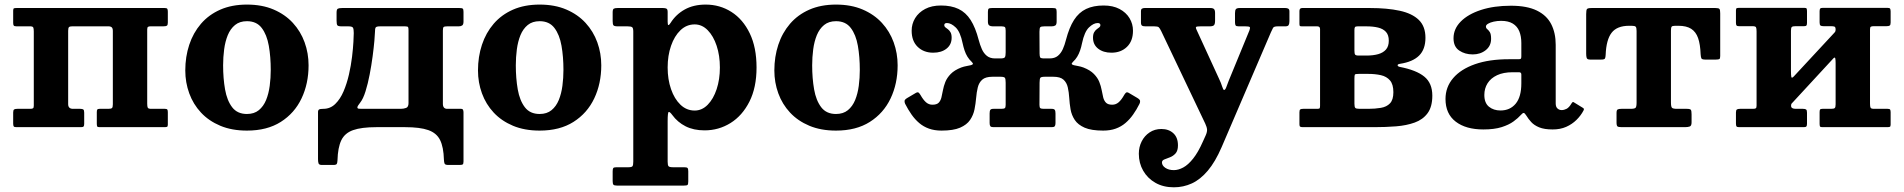

<svg xmlns="http://www.w3.org/2000/svg" viewBox="-20 -555 8308 838"><path d="M277.5 -100.5V-420.7Q277.5 -433.7 281.5 -437Q285.5 -440.2 297.5 -440.2H451.5Q463 -440.2 467.7 -435.7Q472.5 -431.2 472.5 -419.7V-99.5Q472.5 -86.5 468.5 -83.3Q464.5 -80 452.5 -80H415Q407 -80 404.8 -77Q402.5 -74 402.5 -65.5V-15.5Q402.5 -7.5 404 -3.8Q405.5 0 413.5 0H697Q705.5 0 709 -1.5Q712.5 -3 712.5 -11V-65Q712.5 -73.5 710.3 -76.8Q708 -80 699.5 -80H640.5Q627.5 -80 625 -84.8Q622.5 -89.5 622.5 -102.5V-426.2Q622.5 -435.7 626.3 -438Q630 -440.2 639.5 -440.2H694.5Q704.5 -440.2 708.5 -443Q712.5 -445.7 712.5 -456.2V-504Q712.5 -513.5 710 -516.8Q707.5 -520 698.5 -520H53Q45 -520 41.2 -518.8Q37.5 -517.5 37.5 -509V-455.2Q37.5 -446.7 40 -443.5Q42.5 -440.2 50.5 -440.2H109.5Q122.5 -440.2 125 -435.5Q127.5 -430.7 127.5 -417.7V-94Q127.5 -84.5 124 -82.3Q120.5 -80 110.5 -80H55.5Q46 -80 41.7 -77.3Q37.5 -74.5 37.5 -64V-16Q37.5 -6.5 40 -3.2Q42.5 0 51.5 0H333.5Q342 0 344.8 -3Q347.5 -6 347.5 -15V-63Q347.5 -74 343.8 -77Q340 -80 330 -80H298.5Q277.5 -80 277.5 -100.5Z M953.8 -270Q953.8 -305.2 958.3 -339.5Q962.8 -373.7 974.1 -401.5Q985.5 -429.2 1005.9 -445.9Q1026.3 -462.5 1057.8 -462.5Q1099.8 -462.5 1122.2 -433.1Q1144.7 -403.7 1153.2 -355.4Q1161.7 -307 1161.7 -250Q1161.7 -214.8 1157.2 -180.5Q1152.7 -146.3 1141.4 -118.5Q1130 -90.8 1109.6 -74.1Q1089.3 -57.5 1057.8 -57.5Q1015.8 -57.5 993.3 -86.9Q970.8 -116.3 962.3 -164.6Q953.8 -213 953.8 -270ZM788.7 -247.5Q788.7 -195 806 -147.6Q823.2 -100.2 857.2 -63.7Q891.2 -27.2 941.5 -6.1Q991.8 15 1057.8 15Q1145.8 15 1205.6 -23Q1265.5 -61 1296.1 -125.5Q1326.8 -190 1326.8 -270Q1326.8 -322.5 1309.5 -370.3Q1292.3 -418 1258.3 -455Q1224.3 -492 1174 -513.5Q1123.8 -535 1057.8 -535Q991.8 -535 941.5 -512.9Q891.2 -490.8 857.2 -451.3Q823.2 -411.7 806 -359.6Q788.7 -307.5 788.7 -247.5Z M1639 -440H1748Q1759.5 -440 1761.2 -436.5Q1763 -433 1763 -423V-105Q1763 -88 1752.5 -84Q1742 -80 1729 -80H1566Q1555 -80 1547.4 -80.4Q1539.8 -80.8 1539.8 -86.3Q1539.8 -91.8 1552 -107Q1565 -123.3 1575.4 -156.5Q1585.8 -189.8 1593.5 -230.1Q1601.3 -270.5 1606.4 -309.4Q1611.5 -348.2 1614 -376.9Q1616.5 -405.5 1616.5 -414Q1616.5 -430.5 1619.8 -435.2Q1623 -440 1639 -440ZM1913 -422Q1913 -434.5 1916.5 -437.2Q1920 -440 1932 -440H1982Q1991.5 -440 1997.3 -444Q2003 -448 2003 -461V-503Q2003 -514.5 1999.8 -517.2Q1996.5 -520 1985 -520H1474Q1460.5 -520 1454.8 -517.2Q1449 -514.5 1449 -500V-465Q1449 -449 1452.5 -444.5Q1456 -440 1471.5 -440H1500.5Q1517.5 -440 1520.8 -433.7Q1524 -427.5 1524 -410.5Q1524 -400 1522.5 -372.1Q1521 -344.2 1516.5 -306.7Q1512 -269.2 1503 -229.8Q1494 -190.3 1479.5 -156.3Q1465 -122.3 1443.2 -101.2Q1421.5 -80 1391 -80Q1377 -80 1372.5 -77Q1368 -74 1368 -66V139.5Q1368 150.5 1370.2 157.8Q1372.5 165 1385 165H1434Q1447 165 1449.8 160.5Q1452.5 156 1453 144.5Q1454.5 89 1469.5 57.5Q1484.5 26 1521 13Q1557.5 0 1623 0H1748Q1813 0 1849.3 12.8Q1885.5 25.5 1900.8 56.2Q1916 87 1917.5 141.5Q1918 153.5 1920.5 159.2Q1923 165 1937 165H1984Q1995.5 165 1999.3 162.8Q2003 160.5 2003 149.5V-64Q2003 -71 2001 -75.5Q1999 -80 1992 -80H1932Q1913 -80 1913 -102Z M2231.3 -270Q2231.3 -305.2 2235.8 -339.5Q2240.3 -373.7 2251.6 -401.5Q2263 -429.2 2283.4 -445.9Q2303.8 -462.5 2335.3 -462.5Q2377.3 -462.5 2399.7 -433.1Q2422.2 -403.7 2430.7 -355.4Q2439.2 -307 2439.2 -250Q2439.2 -214.8 2434.7 -180.5Q2430.2 -146.3 2418.9 -118.5Q2407.5 -90.8 2387.1 -74.1Q2366.8 -57.5 2335.3 -57.5Q2293.3 -57.5 2270.8 -86.9Q2248.3 -116.3 2239.8 -164.6Q2231.3 -213 2231.3 -270ZM2066.2 -247.5Q2066.2 -195 2083.5 -147.6Q2100.7 -100.2 2134.7 -63.7Q2168.7 -27.2 2219 -6.1Q2269.3 15 2335.3 15Q2423.3 15 2483.1 -23Q2543 -61 2573.6 -125.5Q2604.3 -190 2604.3 -270Q2604.3 -322.5 2587 -370.3Q2569.8 -418 2535.8 -455Q2501.8 -492 2451.5 -513.5Q2401.3 -535 2335.3 -535Q2269.3 -535 2219 -512.9Q2168.7 -490.8 2134.7 -451.3Q2100.7 -411.7 2083.5 -359.6Q2066.2 -307.5 2066.2 -247.5Z M2894 -260.5Q2894 -312.5 2908.8 -355.1Q2923.5 -397.7 2950 -423.1Q2976.5 -448.5 3012 -448.5Q3044 -448.5 3068.9 -423.1Q3093.8 -397.7 3107.9 -355.1Q3122 -312.5 3122 -260.5Q3122 -208.5 3107.9 -165.9Q3093.8 -123.3 3068.9 -97.9Q3044 -72.5 3012 -72.5Q2976.5 -72.5 2950 -97.9Q2923.5 -123.3 2908.8 -165.9Q2894 -208.5 2894 -260.5ZM2654 -463Q2654 -448.7 2657.6 -444.4Q2661.2 -440 2676.5 -440H2719Q2733.7 -440 2738.9 -436.4Q2744 -432.7 2744 -417.5V150.2Q2744 165.7 2740.6 170.4Q2737.2 175 2722 175H2670Q2659.2 175 2656.6 178.6Q2654 182.2 2654 193V235Q2654 246.8 2657.2 250.9Q2660.5 255 2673 255H2964Q2977 255 2980.5 252.4Q2984 249.8 2984 236.8V192.5Q2984 181.2 2980.6 178.1Q2977.3 175 2966.5 175H2918Q2902 175 2898 170.6Q2894 166.2 2894 150.5V-26Q2894 -64.5 2898.6 -66.2Q2903.3 -68 2914.3 -53Q2937.3 -21.5 2972.4 -3.7Q3007.5 14 3055 14Q3117 14 3168.5 -18.1Q3220 -50.2 3251 -111.6Q3282 -173 3282 -260.5Q3282 -348 3252.4 -409.4Q3222.8 -470.8 3172.4 -502.9Q3122 -535 3060 -535Q3007 -535 2968.5 -513.5Q2930 -492 2906.8 -455Q2900.5 -445.3 2897.3 -445.5Q2894 -445.8 2894 -460.5V-502.5Q2894 -514 2889.3 -517Q2884.5 -520 2873.5 -520H2675.5Q2663.5 -520 2658.7 -517Q2654 -514 2654 -500.7Z M3524.8 -270Q3524.8 -305.2 3529.3 -339.5Q3533.8 -373.7 3545.1 -401.5Q3556.5 -429.2 3576.9 -445.9Q3597.3 -462.5 3628.8 -462.5Q3670.8 -462.5 3693.2 -433.1Q3715.7 -403.7 3724.2 -355.4Q3732.7 -307 3732.7 -250Q3732.7 -214.8 3728.2 -180.5Q3723.7 -146.3 3712.4 -118.5Q3701 -90.8 3680.6 -74.1Q3660.3 -57.5 3628.8 -57.5Q3586.8 -57.5 3564.3 -86.9Q3541.8 -116.3 3533.3 -164.6Q3524.8 -213 3524.8 -270ZM3359.7 -247.5Q3359.7 -195 3377 -147.6Q3394.2 -100.2 3428.2 -63.7Q3462.2 -27.2 3512.5 -6.1Q3562.8 15 3628.8 15Q3716.8 15 3776.6 -23Q3836.5 -61 3867.1 -125.5Q3897.8 -190 3897.8 -270Q3897.8 -322.5 3880.5 -370.3Q3863.3 -418 3829.3 -455Q3795.3 -492 3745 -513.5Q3694.8 -535 3628.8 -535Q3562.8 -535 3512.5 -512.9Q3462.2 -490.8 3428.2 -451.3Q3394.2 -411.7 3377 -359.6Q3359.7 -307.5 3359.7 -247.5Z M4953.5 -102Q4956.5 -108 4956 -114.3Q4955.5 -120.5 4944.3 -127.3L4906.3 -149.8Q4898.5 -154 4894.4 -150.4Q4890.3 -146.8 4886.8 -140.8Q4874.8 -119.3 4862.5 -108.6Q4850.3 -98 4834.5 -98Q4816 -98 4807.4 -106.6Q4798.8 -115.3 4795.1 -129.6Q4791.5 -144 4788.4 -161.5Q4785.3 -179 4778 -197.3Q4770.8 -215.5 4754.6 -232.1Q4738.5 -248.8 4708.5 -260.5Q4697 -264.7 4685.9 -266.6Q4674.8 -268.5 4667.1 -270.4Q4659.5 -272.2 4657.9 -275.4Q4656.3 -278.5 4663.3 -285.3Q4674 -295 4681.5 -307.4Q4689 -319.7 4694.1 -334.6Q4699.3 -349.5 4702.5 -366Q4713 -416.2 4733 -435.4Q4753 -454.5 4771 -454.5Q4782.8 -454.5 4782.8 -445Q4782.8 -439.5 4777.9 -435.7Q4773 -432 4766.6 -427.2Q4760.3 -422.5 4755.4 -414Q4750.5 -405.5 4750.5 -390.5Q4750.5 -360.2 4773 -342.6Q4795.5 -325 4831 -325Q4872.3 -325 4898.6 -350.4Q4925 -375.7 4925 -421Q4925 -450.7 4909.9 -475.7Q4894.8 -500.7 4866.1 -515.9Q4837.5 -531 4797 -531Q4752 -531 4720.4 -515.9Q4688.8 -500.8 4667.6 -467.8Q4646.5 -434.8 4632.5 -381Q4627 -359 4618.8 -340.6Q4610.5 -322.3 4596.9 -311.1Q4583.3 -300 4561 -300H4538.3Q4522.3 -300 4519.9 -304.5Q4517.5 -309 4517.3 -321.5L4516.8 -416.2Q4516.8 -432.7 4520.6 -436.4Q4524.5 -440 4538.3 -440H4569.8Q4579.8 -440 4585.8 -443.7Q4591.8 -447.5 4591.8 -461V-503Q4591.8 -514.5 4588.5 -517.2Q4585.3 -520 4573.8 -520H4309.8Q4298.8 -520 4295.3 -517.2Q4291.8 -514.5 4291.8 -503V-461Q4291.8 -448 4297.5 -444Q4303.3 -440 4312.8 -440H4351.8Q4362.5 -439.7 4365.9 -436.7Q4369.3 -433.7 4369.3 -421.2V-326.5Q4369.3 -311 4366.1 -305.5Q4363 -300 4347 -300H4323Q4301.3 -300 4287.4 -311.1Q4273.5 -322.3 4265.4 -340.6Q4257.3 -359 4251.5 -381Q4237.5 -434.8 4216.4 -467.8Q4195.3 -500.8 4163.6 -515.9Q4132 -531 4087 -531Q4046.5 -531 4017.9 -515.9Q3989.3 -500.7 3974.1 -475.7Q3959 -450.7 3959 -421Q3959 -375.7 3985.4 -350.4Q4011.8 -325 4053 -325Q4088.8 -325 4111.1 -342.6Q4133.5 -360.2 4133.5 -390.5Q4133.5 -405.5 4128.6 -414Q4123.8 -422.5 4117.4 -427.2Q4111 -432 4106.1 -435.7Q4101.3 -439.5 4101.3 -445Q4101.3 -454.5 4113 -454.5Q4131 -454.5 4151.1 -435.4Q4171.3 -416.2 4181.5 -366Q4185 -349.5 4190 -334.6Q4195 -319.7 4202.6 -307.4Q4210.3 -295 4220.8 -285.3Q4227.8 -278.5 4226.1 -275.4Q4224.5 -272.2 4216.9 -270.4Q4209.3 -268.5 4198.3 -266.6Q4187.3 -264.7 4175.5 -260.5Q4145.5 -248.8 4129.4 -232.1Q4113.3 -215.5 4106 -197.3Q4098.8 -179 4095.6 -161.5Q4092.5 -144 4088.9 -129.6Q4085.3 -115.3 4076.9 -106.6Q4068.5 -98 4049.5 -98Q4033.8 -98 4021.6 -108.6Q4009.5 -119.3 3997.3 -140.8Q3993.8 -146.8 3989.8 -150.4Q3985.8 -154 3977.8 -149.8L3939.7 -127.3Q3928.2 -120.5 3928 -114.3Q3927.8 -108 3930.5 -102Q3943.5 -76.5 3958.5 -55.1Q3973.5 -33.7 3992 -18Q4010.5 -2.2 4034.6 6.4Q4058.8 15 4089.3 15Q4140.8 15 4170.3 2.3Q4199.8 -10.5 4214 -31.5Q4228.3 -52.5 4233.3 -77.5Q4238.3 -102.5 4240.4 -127.5Q4242.5 -152.5 4247.6 -173.5Q4252.8 -194.5 4267 -207.2Q4281.3 -220 4311.8 -220H4346.3Q4362.8 -220 4366 -215.2Q4369.3 -210.5 4369.3 -194V-97Q4369.3 -85.5 4365.3 -82.8Q4361.3 -80 4349.3 -80H4316Q4305.5 -80 4302.4 -75.5Q4299.3 -71 4299.3 -59.8V-17.8Q4299.3 -8.3 4302.5 -4.1Q4305.8 0 4315.3 0H4570.8Q4580.5 0 4583.6 -4.1Q4586.8 -8.3 4586.8 -17.8V-59.8Q4586.8 -71 4583.6 -75.5Q4580.5 -80 4570 -80H4536.8Q4524.8 -80 4520.8 -82.8Q4516.8 -85.5 4516.8 -97L4517.3 -194Q4517.5 -210.5 4520.6 -215.2Q4523.8 -220 4540.3 -220H4577.3Q4607.8 -220 4621.8 -207.2Q4635.8 -194.5 4640.5 -173.5Q4645.3 -152.5 4646.8 -127.5Q4648.3 -102.5 4652.6 -77.5Q4657 -52.5 4670.9 -31.5Q4684.8 -10.5 4714 2.3Q4743.3 15 4794.8 15Q4825.8 15 4849.6 6.4Q4873.5 -2.2 4892 -18Q4910.5 -33.7 4925.6 -55.1Q4940.8 -76.5 4953.5 -102Z M4950.5 116Q4950.5 157 4969.6 190.2Q4988.7 223.5 5023.1 243Q5057.5 262.5 5103.5 262.5Q5145 262.5 5182 245.5Q5219 228.5 5251.6 189.9Q5284.3 151.2 5312 87L5527 -414Q5532.8 -425.7 5536.1 -432.9Q5539.5 -440 5556.5 -440H5589.8Q5601.3 -440 5604.5 -445.7Q5607.8 -451.5 5607.8 -462.5V-505.5Q5607.8 -514 5603 -517Q5598.3 -520 5589.8 -520H5390.8Q5378.3 -520 5374.3 -515.2Q5370.3 -510.5 5370.3 -497.5V-458Q5370.3 -448 5373 -444Q5375.8 -440 5386.8 -440H5415.5Q5431.5 -440 5434.5 -437Q5437.5 -434 5433.5 -423L5343 -203Q5336.5 -185.5 5332 -173.9Q5327.5 -162.3 5322.8 -162.3Q5318.8 -162.3 5314.3 -177.1Q5309.8 -192 5300.5 -211.5L5202.5 -425Q5197.5 -435.5 5201 -437.7Q5204.5 -440 5220 -440H5259.3Q5273.8 -440 5278.5 -445Q5283.3 -450 5283.3 -465V-497.5Q5283.3 -510.5 5278.8 -515.2Q5274.3 -520 5262.3 -520H4975.8Q4968.8 -520 4964.3 -517.2Q4959.8 -514.5 4959.8 -507.5V-457Q4959.8 -446.5 4964.3 -443.2Q4968.8 -440 4979.8 -440H5018Q5033 -440 5037.5 -436Q5042 -432 5048.3 -419L5240.5 -15.3Q5247.5 -0.3 5248.3 10.4Q5249 21 5242.3 36L5230.3 62.5Q5209.5 109.7 5187.6 137.1Q5165.8 164.5 5144.4 176Q5123 187.5 5103.5 187.5Q5080.8 187.5 5066.1 177.5Q5051.5 167.5 5051.5 154Q5051.5 145 5062 140.9Q5072.5 136.7 5086.4 131.5Q5100.3 126.2 5110.8 114.6Q5121.3 103 5121.3 79.5Q5121.3 45 5101.1 26.5Q5081 8 5049 8Q5019.8 8 4997.5 22.9Q4975.2 37.7 4962.9 62.2Q4950.5 86.7 4950.5 116Z M5729.5 -440Q5741.5 -440 5741.5 -428V-94Q5741.5 -86 5740 -83Q5738.5 -80 5730 -80H5668Q5659 -80 5655.2 -77.5Q5651.5 -75 5651.5 -65V-12Q5651.5 -4 5655 -2Q5658.5 0 5667 0H5979Q6028 0 6073.4 -3.6Q6118.8 -7.2 6154.5 -20.1Q6190.3 -33 6210.9 -61Q6231.5 -89 6231.5 -137.5Q6231.5 -192 6196.6 -220.5Q6161.8 -249 6089.5 -263Q6080.5 -265 6080 -269.9Q6079.5 -274.8 6090.5 -276.5Q6146.3 -285 6173.9 -312.5Q6201.5 -340 6201.5 -390Q6201.5 -440 6172.4 -468.2Q6143.3 -496.5 6088.9 -508.2Q6034.5 -520 5959 -520H5663.5Q5651.5 -520 5651.5 -507V-452Q5651.5 -444.5 5653 -442.2Q5654.5 -440 5662 -440ZM5891.5 -424Q5891.5 -433.5 5894 -436.7Q5896.5 -440 5905.5 -440H5944Q5973.3 -440 5995.1 -434.6Q6017 -429.2 6029.3 -415.6Q6041.5 -402 6041.5 -377.5Q6041.5 -353 6029.3 -338.9Q6017 -324.8 5995.1 -318.6Q5973.3 -312.5 5944 -312.5H5910.5Q5897.5 -312.5 5894.5 -316.8Q5891.5 -321 5891.5 -334.5ZM5891.5 -211.5Q5891.5 -226.5 5893.5 -229.5Q5895.5 -232.5 5910.5 -232.5H5951.5Q5982 -232.5 6007 -226.9Q6032 -221.2 6046.7 -204.1Q6061.5 -187 6061.5 -152.5Q6061.5 -119.3 6046.7 -103.9Q6032 -88.5 6007 -84.3Q5982 -80 5951.5 -80H5914.5Q5899 -80 5895.3 -84Q5891.5 -88 5891.5 -102.5Z M6289 -123Q6289 -58.2 6333.5 -24.1Q6378 10 6454 10Q6502 10 6533.9 -0.1Q6565.7 -10.2 6585.9 -25Q6606 -39.7 6618.2 -53.5Q6626 -62.5 6630.5 -62Q6635 -61.5 6642 -50.2Q6650.5 -36 6663.3 -22.1Q6676 -8.2 6698.1 0.9Q6720.3 10 6756.5 10H6757Q6790 10 6815.8 -1.4Q6841.5 -12.8 6860.6 -31.6Q6879.8 -50.5 6891.3 -72.5Q6893.8 -77.5 6893 -79.8Q6892.3 -82 6888.3 -84.5L6850.8 -107.5Q6847.3 -110.5 6844.5 -109.5Q6841.8 -108.5 6839.3 -104Q6828.5 -85.8 6817.5 -80.1Q6806.5 -74.5 6796 -74.5Q6785.5 -74.5 6777.8 -81.5Q6770 -88.5 6770 -103.5V-359.5Q6770 -411.2 6750.4 -449.6Q6730.8 -488 6687.6 -509Q6644.5 -530 6574.5 -530Q6500.2 -530 6443.9 -511.6Q6387.5 -493.2 6355.7 -461.1Q6324 -429 6324 -388Q6324 -351.2 6348.9 -334.4Q6373.7 -317.5 6408 -317.5Q6441 -317.5 6464.5 -336Q6488 -354.5 6488 -385.5Q6488 -406.2 6482.4 -414.9Q6476.8 -423.5 6471.1 -427.9Q6465.5 -432.2 6465.5 -439.5Q6465.5 -446 6474.9 -451.6Q6484.3 -457.2 6499.5 -460.6Q6514.8 -464 6532 -464Q6563.2 -464 6582.7 -452.1Q6602.2 -440.2 6611.1 -418.5Q6620 -396.7 6620 -367V-309.5Q6620 -300.5 6617.7 -298.5Q6615.5 -296.5 6607 -296.5H6565.5Q6479.5 -296.5 6417.6 -274.8Q6355.7 -253 6322.4 -214Q6289 -175 6289 -123ZM6458.5 -140.5Q6458.5 -169 6472.5 -191.4Q6486.5 -213.7 6514 -226.7Q6541.5 -239.7 6582 -239.7H6610Q6620 -239.7 6620 -229.7V-191Q6620 -132.3 6595.4 -102.5Q6570.8 -72.8 6529 -72.8Q6499 -72.8 6478.8 -89.1Q6458.5 -105.5 6458.5 -140.5Z M7035.5 -20.5Q7035.5 -6.5 7039.8 -3.2Q7044 0 7058.5 0H7334Q7347.5 0 7355.3 -3Q7363 -6 7363 -21V-55.5Q7363 -71 7360 -75.5Q7357 -80 7342 -80H7300Q7281.5 -80 7277.3 -84.8Q7273 -89.5 7273 -108.5V-421Q7273 -434.5 7276 -438.5Q7279 -442.5 7292 -442.5H7305.5Q7340.5 -442.5 7361.1 -429.4Q7381.8 -416.2 7391.4 -389Q7401 -361.7 7402.5 -318.5Q7403.3 -306.5 7405.6 -300.8Q7408 -295 7422 -295H7469Q7480.5 -295 7484.3 -297.2Q7488 -299.5 7488 -310.5V-496.5Q7488 -511.5 7484.8 -515.8Q7481.5 -520 7467 -520H6927Q6910 -520 6906.5 -515.5Q6903 -511 6903 -493.5V-320.5Q6903 -309.5 6905.2 -302.2Q6907.5 -295 6920 -295H6969Q6982 -295 6984.8 -299.5Q6987.5 -304 6988 -315.5Q6990.5 -381.5 7014 -412Q7037.5 -442.5 7090.5 -442.5H7101Q7115 -442.5 7119 -438.5Q7123 -434.5 7123 -420V-107.5Q7123 -89 7118.5 -84.5Q7114 -80 7096 -80H7056.5Q7045.5 -80 7040.5 -77.3Q7035.5 -74.5 7035.5 -62.5Z M8141.8 -102.5V-426.7Q8141.8 -436.2 8145.5 -438.5Q8149.3 -440.7 8158.8 -440.7H8213.8Q8223.8 -440.7 8227.8 -443.5Q8231.8 -446.2 8231.8 -456.7V-504.7Q8231.8 -514.2 8229.3 -517.5Q8226.8 -520.7 8217.8 -520.7H7935.8Q7927.3 -520.7 7924.5 -517.7Q7921.8 -514.7 7921.8 -505.7V-457.7Q7921.8 -446.7 7925.5 -443.7Q7929.3 -440.7 7939.3 -440.7H7970.7Q7982.2 -440.7 7987 -438.7Q7991.7 -436.7 7991.7 -425.2Q7991.7 -423.2 7990.9 -419.6Q7990 -416 7987.2 -413.2L7809.3 -221.5Q7800 -211.8 7798.4 -219.1Q7796.8 -226.5 7796.8 -246V-421.2Q7796.8 -434.2 7800.8 -437.5Q7804.8 -440.7 7816.8 -440.7H7854.3Q7862.3 -440.7 7864.5 -444Q7866.8 -447.2 7866.8 -455.2V-505.2Q7866.8 -513.7 7865.3 -517.2Q7863.8 -520.7 7855.8 -520.7H7572.2Q7564.2 -520.7 7560.5 -519.5Q7556.7 -518.2 7556.7 -509.7V-455.7Q7556.7 -447.2 7559.2 -444Q7561.7 -440.7 7569.7 -440.7H7628.7Q7641.7 -440.7 7644.2 -436Q7646.7 -431.2 7646.7 -418.2V-94Q7646.7 -84.5 7643.2 -82.3Q7639.7 -80 7629.7 -80H7574.7Q7565.2 -80 7561 -77.3Q7556.7 -74.5 7556.7 -64V-16Q7556.7 -6.5 7559.2 -3.2Q7561.7 0 7570.7 0H7852.8Q7861.3 0 7864 -3Q7866.8 -6 7866.8 -15V-63Q7866.8 -74 7863 -77Q7859.3 -80 7849.3 -80H7817.8Q7808.3 -80 7802.8 -83Q7797.3 -86 7797.3 -93.5Q7797.3 -100 7799.6 -102.9Q7802 -105.8 7805.3 -109L7981.7 -300Q7988.5 -307 7990.1 -300.6Q7991.7 -294.2 7991.7 -279.5V-99.5Q7991.7 -86.5 7987.7 -83.3Q7983.7 -80 7971.7 -80H7934.3Q7926.3 -80 7924 -77Q7921.8 -74 7921.8 -65.5V-15.5Q7921.8 -7.5 7923.3 -3.8Q7924.8 0 7932.8 0H8216.3Q8224.8 0 8228.3 -1.5Q8231.8 -3 8231.8 -11V-65Q8231.8 -73.5 8229.5 -76.8Q8227.3 -80 8218.8 -80H8159.8Q8146.8 -80 8144.3 -84.8Q8141.8 -89.5 8141.8 -102.5Z"/></svg>

Font: Besley
Style: Regular
Weight: 400
Designer: Owen Earl
Foundry: indestructible type*
Version: Version 4.000